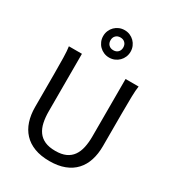

<svg xmlns="http://www.w3.org/2000/svg" viewBox="-231 -1127 1165 1275"><g transform="rotate(30 351.5 -489.5)"><path d="M612.8 -712.9Q607.9 -683.6 606.7 -630.1Q605.5 -576.7 605.5 -500.5V-251.5Q605.5 -191.9 589.8 -143.3Q574.2 -94.7 542.2 -60.1Q510.3 -25.4 461.4 -6.6Q412.6 12.2 346.7 12.2Q279.8 12.2 230.7 -6.6Q181.6 -25.4 149.4 -60.1Q117.2 -94.7 101.3 -143.3Q85.4 -191.9 85.4 -251.5V-500.5Q85.4 -572.8 84.2 -628.2Q83 -683.6 78.1 -712.9H178.2V-273.4Q178.2 -225.6 186.5 -187.3Q194.8 -148.9 214.4 -121.8Q233.9 -94.7 266.1 -80.3Q298.3 -65.9 346.7 -65.9Q394 -65.9 425.8 -80.3Q457.5 -94.7 476.8 -121.8Q496.1 -148.9 504.4 -187.3Q512.7 -225.6 512.7 -273.4V-712.9ZM241.2 -886.2Q241.2 -908.2 249.3 -927.2Q257.3 -946.3 271.7 -960.7Q286.1 -975.1 305.2 -983.2Q324.2 -991.2 346.2 -991.2Q368.2 -991.2 387.2 -983.2Q406.2 -975.1 420.7 -960.7Q435.1 -946.3 443.1 -927.2Q451.2 -908.2 451.2 -886.2Q451.2 -864.3 443.1 -845.2Q435.1 -826.2 420.7 -811.8Q406.2 -797.4 387.2 -789.3Q368.2 -781.2 346.2 -781.2Q324.2 -781.2 305.2 -789.3Q286.1 -797.4 271.7 -811.8Q257.3 -826.2 249.3 -845.2Q241.2 -864.3 241.2 -886.2ZM395 -886.2Q395 -908.2 381.6 -921.6Q368.2 -935.1 346.2 -935.1Q324.2 -935.1 310.8 -921.6Q297.4 -908.2 297.4 -886.2Q297.4 -864.3 310.8 -850.8Q324.2 -837.4 346.2 -837.4Q368.2 -837.4 381.6 -850.8Q395 -864.3 395 -886.2Z"/></g></svg>

Font: Andika Viet
Style: Regular
Weight: 400
Designer: Victor Gaultney, Annie Olsen, Julie Remington, Don Collingsworth, Eric Hays, Becca Hirsbrunner
Foundry: SIL International
Version: Version 5.000